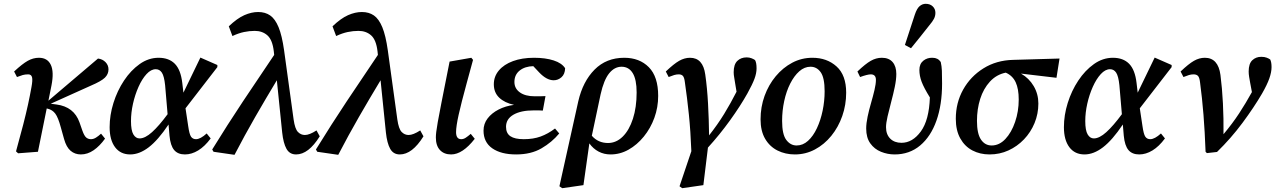

<svg xmlns="http://www.w3.org/2000/svg" viewBox="-20 -796 6689 1007"><path d="M64 -2Q87 -85 102 -143.5Q117 -202 127 -248Q137 -294 145 -339Q152 -376 148 -391Q144 -406 128 -406Q112 -406 99.5 -402.5Q87 -399 69 -392L54 -421Q97 -461 125.5 -477Q154 -493 184 -493Q229 -493 246.5 -456Q264 -419 250 -348L234 -268L494 -489Q518 -486 533.5 -470Q549 -454 549 -432Q549 -407 530 -388.5Q511 -370 457 -347L246 -252L276 -248Q368 -236 397 -154L412 -111Q422 -83 432.5 -74.5Q443 -66 457 -66Q470 -66 483 -74Q496 -82 510 -95L531 -69Q503 -30 471 -8Q439 14 404 14Q373 14 350.5 -5Q328 -24 316 -67L299 -128Q285 -180 270 -200Q255 -220 230 -226L225 -227L179 0L75 8Z M667 -161Q667 -112 679.5 -91Q692 -70 712 -70Q741 -70 777.5 -103Q814 -136 859 -197L846 -349Q841 -397 829 -415Q817 -433 797 -433Q772 -433 748.5 -407.5Q725 -382 706.5 -340.5Q688 -299 677.5 -252Q667 -205 667 -161ZM663 14Q612 14 583.5 -24Q555 -62 555 -129Q555 -192 575 -256Q595 -320 630.5 -373.5Q666 -427 712.5 -460Q759 -493 812 -493Q866 -493 897 -461.5Q928 -430 936 -361L942 -310L1031 -494L1120 -455V-444L953 -228L967 -135Q973 -92 982 -79Q991 -66 1008 -66Q1031 -66 1064 -96L1085 -70Q1054 -28 1019.5 -7Q985 14 950 14Q913 14 893.5 -9Q874 -32 869 -84L864 -143Q809 -61 760 -23.5Q711 14 663 14Z M1533 14Q1499 14 1482.5 -15.5Q1466 -45 1460 -101L1432 -375Q1374 -279 1318.5 -182.5Q1263 -86 1210 16L1100 0L1093 -12Q1173 -142 1254.5 -264.5Q1336 -387 1418 -508L1416 -527Q1409 -587 1382.5 -610.5Q1356 -634 1316 -634Q1288 -634 1259.5 -628Q1231 -622 1199 -607L1180 -658Q1224 -700 1261.5 -716.5Q1299 -733 1334 -733Q1371 -733 1397 -715Q1423 -697 1441 -653.5Q1459 -610 1470 -532L1520 -169Q1527 -120 1542.5 -104Q1558 -88 1579 -88Q1603 -88 1640 -112L1657 -81Q1598 14 1533 14Z M2077 14Q2043 14 2026.5 -15.5Q2010 -45 2004 -101L1976 -375Q1918 -279 1862.5 -182.5Q1807 -86 1754 16L1644 0L1637 -12Q1717 -142 1798.5 -264.5Q1880 -387 1962 -508L1960 -527Q1953 -587 1926.5 -610.5Q1900 -634 1860 -634Q1832 -634 1803.5 -628Q1775 -622 1743 -607L1724 -658Q1768 -700 1805.5 -716.5Q1843 -733 1878 -733Q1915 -733 1941 -715Q1967 -697 1985 -653.5Q2003 -610 2014 -532L2064 -169Q2071 -120 2086.5 -104Q2102 -88 2123 -88Q2147 -88 2184 -112L2201 -81Q2142 14 2077 14Z M2346 14Q2309 14 2287.5 -9Q2266 -32 2266 -75Q2266 -87 2268 -104Q2270 -121 2276 -156Q2282 -191 2295 -256L2338 -473L2452 -493L2461 -482L2428 -361Q2399 -255 2385.5 -194Q2372 -133 2372 -103Q2372 -66 2399 -66Q2411 -66 2422.5 -73.5Q2434 -81 2449 -94L2470 -68Q2406 14 2346 14Z M2687 14Q2608 14 2562 -18Q2516 -50 2516 -111Q2516 -147 2537.5 -175Q2559 -203 2595 -221.5Q2631 -240 2676 -246Q2626 -257 2598 -284Q2570 -311 2570 -354Q2570 -395 2596.5 -426.5Q2623 -458 2670.5 -475.5Q2718 -493 2781 -493Q2841 -493 2884 -479Q2927 -465 2944 -438Q2943 -407 2925 -391Q2907 -375 2884 -375Q2847 -375 2808 -416L2777 -449Q2733 -448 2705.5 -426Q2678 -404 2678 -366Q2678 -332 2706.5 -311.5Q2735 -291 2784 -291Q2803 -291 2812.5 -291Q2822 -291 2841 -292L2827 -216Q2819 -217 2806 -217Q2793 -217 2779 -217Q2712 -217 2673 -194.5Q2634 -172 2634 -131Q2634 -97 2657 -81.5Q2680 -66 2727 -66Q2777 -66 2815.5 -80Q2854 -94 2891 -122L2913 -96Q2875 -50 2820 -18Q2765 14 2687 14Z M3130 -301 3084 -84Q3117 -46 3169 -46Q3212 -46 3246 -79.5Q3280 -113 3299.5 -173Q3319 -233 3319 -311Q3319 -379 3298.5 -412.5Q3278 -446 3240 -446Q3203 -446 3175 -411.5Q3147 -377 3130 -301ZM2929 191 2914 181 3013 -265Q3037 -369 3098.5 -431Q3160 -493 3254 -493Q3334 -493 3383 -443.5Q3432 -394 3432 -293Q3432 -233 3412 -178Q3392 -123 3356.5 -79.5Q3321 -36 3276.5 -11Q3232 14 3182 14Q3148 14 3119.5 -1Q3091 -16 3071 -44L3040 175Z M3558 191 3544 181 3606 -3Q3602 -108 3593 -195.5Q3584 -283 3572 -365Q3569 -390 3561.5 -398Q3554 -406 3540 -406Q3528 -406 3516 -402.5Q3504 -399 3487 -392L3472 -421Q3514 -461 3542 -477Q3570 -493 3599 -493Q3667 -493 3679 -405Q3689 -335 3693.5 -252.5Q3698 -170 3699 -86Q3744 -143 3778 -198.5Q3812 -254 3843 -315L3836 -357Q3834 -372 3831 -388Q3828 -404 3828 -417Q3828 -458 3847 -476.5Q3866 -495 3896 -495Q3910 -495 3921.5 -490.5Q3933 -486 3940 -481Q3944 -474 3946 -463.5Q3948 -453 3948 -437Q3948 -412 3937 -382.5Q3926 -353 3900 -306Q3863 -240 3809 -165Q3755 -90 3693 -22L3669 175Z M4149 14Q4099 14 4058 -6.5Q4017 -27 3993 -68Q3969 -109 3969 -170Q3969 -235 3990 -293Q4011 -351 4048.5 -396Q4086 -441 4135 -467Q4184 -493 4241 -493Q4317 -493 4367.5 -447.5Q4418 -402 4418 -310Q4418 -246 4397.5 -187.5Q4377 -129 4340 -83.5Q4303 -38 4254 -12Q4205 14 4149 14ZM4158 -33Q4191 -33 4218 -57.5Q4245 -82 4264.5 -123.5Q4284 -165 4294.5 -215.5Q4305 -266 4305 -317Q4305 -388 4284.5 -417Q4264 -446 4231 -446Q4199 -446 4172 -422Q4145 -398 4124.5 -357.5Q4104 -317 4093 -266Q4082 -215 4082 -162Q4082 -91 4104 -62Q4126 -33 4158 -33Z M4672 14Q4635 14 4600.5 0Q4566 -14 4544.5 -44Q4523 -74 4523 -122Q4523 -149 4530.5 -184.5Q4538 -220 4548.5 -256Q4559 -292 4566.5 -324Q4574 -356 4574 -377Q4574 -406 4547 -406Q4530 -406 4491 -392L4477 -421Q4519 -461 4547 -477Q4575 -493 4605 -493Q4642 -493 4661.5 -470.5Q4681 -448 4681 -408Q4681 -379 4673 -340.5Q4665 -302 4654 -261Q4643 -220 4635 -185Q4627 -150 4627 -129Q4627 -91 4649 -69Q4671 -47 4708 -47Q4766 -47 4809.5 -106.5Q4853 -166 4857 -285Q4826 -335 4814 -366.5Q4802 -398 4802 -429Q4802 -461 4822.5 -477.5Q4843 -494 4871 -493Q4899 -493 4914 -471Q4919 -449 4920 -425Q4921 -401 4921 -358Q4921 -247 4891.5 -163.5Q4862 -80 4806 -33Q4750 14 4672 14ZM4726 -560Q4752 -640 4778 -719Q4789 -752 4803.5 -764Q4818 -776 4835 -776Q4858 -776 4872 -762.5Q4886 -749 4886 -729Q4886 -712 4878.5 -697.5Q4871 -683 4854 -663Q4830 -633 4806.5 -603Q4783 -573 4758 -543Z M5170 14Q5120 14 5080 -7Q5040 -28 5016.5 -70Q4993 -112 4993 -173Q4993 -257 5031.5 -326Q5070 -395 5138 -437.5Q5206 -480 5294 -482L5537 -489L5521 -388L5335 -410Q5377 -386 5401.5 -344.5Q5426 -303 5426 -253Q5426 -199 5406 -150.5Q5386 -102 5350.5 -65Q5315 -28 5269 -7Q5223 14 5170 14ZM5104 -162Q5104 -95 5125 -64Q5146 -33 5181 -33Q5221 -33 5253 -67Q5285 -101 5304 -156.5Q5323 -212 5323 -274Q5323 -330 5307 -364.5Q5291 -399 5255 -415Q5206 -405 5172 -368Q5138 -331 5121 -277.5Q5104 -224 5104 -162Z M5672 -161Q5672 -112 5684.5 -91Q5697 -70 5717 -70Q5746 -70 5782.5 -103Q5819 -136 5864 -197L5851 -349Q5846 -397 5834 -415Q5822 -433 5802 -433Q5777 -433 5753.5 -407.5Q5730 -382 5711.5 -340.5Q5693 -299 5682.5 -252Q5672 -205 5672 -161ZM5668 14Q5617 14 5588.5 -24Q5560 -62 5560 -129Q5560 -192 5580 -256Q5600 -320 5635.5 -373.5Q5671 -427 5717.5 -460Q5764 -493 5817 -493Q5871 -493 5902 -461.5Q5933 -430 5941 -361L5947 -310L6036 -494L6125 -455V-444L5958 -228L5972 -135Q5978 -92 5987 -79Q5996 -66 6013 -66Q6036 -66 6069 -96L6090 -70Q6059 -28 6024.5 -7Q5990 14 5955 14Q5918 14 5898.5 -9Q5879 -32 5874 -84L5869 -143Q5814 -61 5765 -23.5Q5716 14 5668 14Z M6303 0Q6299 -107 6292 -194.5Q6285 -282 6274 -364Q6271 -390 6263 -398Q6255 -406 6240 -406Q6228 -406 6216 -402.5Q6204 -399 6187 -392L6172 -421Q6214 -461 6242 -477Q6270 -493 6299 -493Q6369 -493 6381 -403Q6390 -334 6394 -254Q6398 -174 6397 -92Q6444 -148 6479 -201.5Q6514 -255 6546 -313L6537 -361Q6534 -377 6531.5 -392.5Q6529 -408 6529 -421Q6529 -462 6548 -480Q6567 -498 6595 -498Q6612 -498 6623.5 -493.5Q6635 -489 6642 -484Q6649 -470 6649 -444Q6649 -418 6637.5 -385Q6626 -352 6599 -305Q6557 -233 6496.5 -151.5Q6436 -70 6363 1L6310 7Z"/></svg>

Font: Source Serif Pro SemiBold
Style: Italic
Weight: 600
Italic angle: -12°
Designer: Frank Grießhammer
Foundry: Adobe Systems Incorporated
Version: Version 3.001;hotconv 1.0.111;makeotfexe 2.5.65597